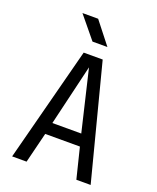

<svg xmlns="http://www.w3.org/2000/svg" viewBox="-170 -1050 940 1149"><g transform="rotate(20 300.0 -475.0)"><path d="M50 0 240 -730H361L550 0H459L411 -194H190L142 0ZM208 -270H392L300 -658ZM267 -810 152 -950H252L362 -810Z"/></g></svg>

Font: Tiny
Style: Regular
Weight: 400
Designer: Philipp Nurullin, Konstantin Bulenkov
Foundry: JetBrains
Version: Version 2.251; ttfautohint (v1.8.4.7-5d5b)